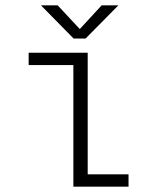

<svg xmlns="http://www.w3.org/2000/svg" viewBox="-20 -697 610 717"><path d="M422 -677 299.5 -553H255L133 -677H195.5L278 -588.5L359.5 -677ZM307.5 -46H460V0H254V-454H87V-500H307.5Z"/></svg>

Font: League Mono Narrow UltraLight
Style: Regular
Weight: 200
Width: 3
Designer: Tyler Finck
Foundry: The League of Moveable Type / Tyler Finck
Version: Version 2.210